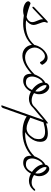

<svg xmlns="http://www.w3.org/2000/svg" viewBox="991 -1536 802 3046"><g transform="rotate(90 1392.0 -13.0)"><path d="M6 -137Q-8 -125 -15 -125Q-19 -125 -22 -128.5Q-25 -132 -25 -136Q-25 -145 -11 -159L199 -358Q211 -370 220 -370Q230 -370 230 -360Q230 -353 224 -341Q218 -329 218 -316Q218 -298 225.5 -277Q233 -256 241.5 -233.5Q250 -211 257.5 -187.5Q265 -164 265 -141Q265 -115 246 -84Q227 -53 190 -26Q210 -23 229 -22Q248 -21 266 -21Q354 -21 434 -51Q514 -81 579 -155Q586 -163 591 -167Q596 -171 602 -171Q607 -171 610.5 -168Q614 -165 614 -161Q614 -154 603 -141Q525 -52 433.5 -15.5Q342 21 245 21Q213 21 181 18.5Q149 16 115 10Q76 21 41 21Q16 21 -11 15Q-38 9 -60 -2Q-82 -13 -96.5 -28Q-111 -43 -111 -62Q-111 -71 -99.5 -83.5Q-88 -96 -77 -96Q-75 -96 -74.5 -95.5Q-74 -95 -72 -95Q-20 -74 32.5 -58.5Q85 -43 139 -34Q176 -45 198 -69Q220 -93 220 -124Q220 -144 213 -164Q206 -184 197 -204.5Q188 -225 181 -245.5Q174 -266 174 -287Q174 -290 174.5 -292.5Q175 -295 175 -297Z M895 -288Q895 -286 895.5 -285Q896 -284 896 -282Q896 -278 892.5 -272Q889 -266 883.5 -260Q878 -254 872 -250Q866 -246 861 -246Q856 -246 853 -252Q816 -325 761 -325Q739 -325 714.5 -311Q690 -297 670 -274Q650 -251 636.5 -221.5Q623 -192 623 -161Q624 -129 636 -101Q648 -73 669 -53Q690 -33 718 -21.5Q746 -10 779 -10Q805 -10 834.5 -17.5Q864 -25 897.5 -42.5Q931 -60 968 -88.5Q1005 -117 1046 -158Q1058 -170 1068 -170Q1078 -170 1078 -161Q1078 -152 1066 -139Q979 -51 901 -9Q823 33 753 33Q714 33 682 19.5Q650 6 627.5 -17Q605 -40 592.5 -70.5Q580 -101 580 -135Q580 -171 598 -212Q616 -253 645 -287.5Q674 -322 711 -344.5Q748 -367 787 -367Q852 -367 895 -288Z M1178 -290Q1163 -288 1146.5 -271Q1130 -254 1116 -229.5Q1102 -205 1092.5 -175.5Q1083 -146 1083 -121Q1083 -78 1104 -50.5Q1125 -23 1178 -23Q1217 -23 1245.5 -47Q1274 -71 1297 -119Q1248 -152 1215.5 -197.5Q1183 -243 1178 -290ZM1115 -277Q1148 -316 1180 -328Q1186 -359 1205.5 -376.5Q1225 -394 1249 -394Q1267 -394 1287.5 -382Q1308 -370 1325 -349Q1342 -328 1353 -299Q1364 -270 1364 -236Q1364 -225 1363.5 -217Q1363 -209 1361 -200Q1359 -191 1355.5 -179.5Q1352 -168 1346 -152Q1402 -114 1465 -114Q1523 -114 1561 -156Q1573 -171 1583 -171Q1588 -171 1591.5 -168.5Q1595 -166 1595 -161Q1595 -154 1584 -141Q1550 -103 1513 -87Q1476 -71 1438 -71Q1409 -71 1381 -78.5Q1353 -86 1323 -103Q1291 -41 1245 -10.5Q1199 20 1153 20Q1094 20 1067 -10Q1040 -40 1040 -95Q1040 -146 1063 -194Q1086 -242 1115 -277ZM1317 -172Q1319 -182 1320.5 -191Q1322 -200 1322 -209Q1322 -239 1312 -264.5Q1302 -290 1287 -309Q1272 -328 1255.5 -339Q1239 -350 1227 -350H1224H1223Q1223 -350 1225 -354Q1219 -340 1219 -326Q1219 -309 1226.5 -289Q1234 -269 1247 -248.5Q1260 -228 1278 -208Q1296 -188 1317 -172Z M1578 -136Q1564 -125 1558 -125Q1554 -125 1551.5 -129Q1549 -133 1549 -137Q1549 -144 1560.5 -156Q1572 -168 1588.5 -182.5Q1605 -197 1624.5 -213Q1644 -229 1661 -243Q1698 -275 1733 -304.5Q1768 -334 1803 -361Q1813 -370 1821 -370Q1826 -370 1829 -364Q1829 -362 1829 -359.5Q1829 -357 1828 -352L1824 -343Q1872 -357 1912.5 -364Q1953 -371 1986 -371Q2119 -371 2119 -252Q2119 -207 2103 -168Q2087 -129 2063 -98Q2039 -67 2012 -44.5Q1985 -22 1964 -12Q1972 -11 1979 -11Q1986 -11 1994 -11Q2094 -11 2183 -46.5Q2272 -82 2345 -156Q2360 -171 2368 -171Q2379 -171 2379 -160Q2379 -153 2373 -146Q2367 -139 2353 -124Q2313 -83 2266 -53.5Q2219 -24 2168.5 -5Q2118 14 2065.5 22.5Q2013 31 1963 31Q1889 31 1825 13.5Q1761 -4 1716 -36L1583 340Q1579 351 1569 359.5Q1559 368 1548 368Q1541 368 1541 360Q1541 356 1542 353L1691 -68Q1691 -69 1692 -70L1773 -302Q1726 -261 1680.5 -221Q1635 -181 1578 -136ZM1810 -302 1736 -92Q1781 -68 1823 -51Q1865 -34 1905 -34Q1948 -34 1987 -61Q2026 -88 2066 -160Q2071 -179 2073.5 -196Q2076 -213 2076 -227Q2076 -327 1960 -327Q1898 -327 1810 -302Z M2478 -290Q2463 -288 2446.5 -271Q2430 -254 2416 -229.5Q2402 -205 2392.5 -175.5Q2383 -146 2383 -121Q2383 -78 2404 -50.5Q2425 -23 2478 -23Q2517 -23 2545.5 -47Q2574 -71 2597 -119Q2548 -152 2515.5 -197.5Q2483 -243 2478 -290ZM2415 -277Q2448 -316 2480 -328Q2486 -359 2505.5 -376.5Q2525 -394 2549 -394Q2567 -394 2587.5 -382Q2608 -370 2625 -349Q2642 -328 2653 -299Q2664 -270 2664 -236Q2664 -225 2663.5 -217Q2663 -209 2661 -200Q2659 -191 2655.5 -179.5Q2652 -168 2646 -152Q2702 -114 2765 -114Q2823 -114 2861 -156Q2873 -171 2883 -171Q2888 -171 2891.5 -168.5Q2895 -166 2895 -161Q2895 -154 2884 -141Q2850 -103 2813 -87Q2776 -71 2738 -71Q2709 -71 2681 -78.5Q2653 -86 2623 -103Q2591 -41 2545 -10.5Q2499 20 2453 20Q2394 20 2367 -10Q2340 -40 2340 -95Q2340 -146 2363 -194Q2386 -242 2415 -277ZM2617 -172Q2619 -182 2620.5 -191Q2622 -200 2622 -209Q2622 -239 2612 -264.5Q2602 -290 2587 -309Q2572 -328 2555.5 -339Q2539 -350 2527 -350H2524H2523Q2523 -350 2525 -354Q2519 -340 2519 -326Q2519 -309 2526.5 -289Q2534 -269 2547 -248.5Q2560 -228 2578 -208Q2596 -188 2617 -172Z"/></g></svg>

Font: Discipuli Britannica
Style: Regular
Weight: 400
Designer: Peter Wiegel
Foundry: Peter Wiegel
Version: Version 0.001 2009